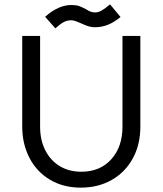

<svg xmlns="http://www.w3.org/2000/svg" viewBox="-20 -851 746 881"><path d="M82 -270V-686H164V-270Q164 -208 188 -161Q212 -114 254.5 -88.5Q297 -63 353 -63Q439 -63 490.5 -120Q542 -177 542 -270V-686H624V-270Q624 -187 589 -123.5Q554 -60 492 -25Q430 10 351 10Q270 10 209 -26.5Q148 -63 115 -127Q82 -191 82 -270ZM307 -828Q330 -828 343.5 -823Q357 -818 374 -809Q385 -802 394.5 -798Q404 -794 417 -794Q432 -794 447 -803Q462 -812 485 -831L533 -773Q504 -749 475.5 -737.5Q447 -726 415 -726Q400 -726 385.5 -730.5Q371 -735 352 -744Q340 -749 328.5 -753.5Q317 -758 308 -758Q290 -758 275 -751Q260 -744 234 -721L187 -774Q248 -828 307 -828Z"/></svg>

Font: Bellota Text
Style: Bold
Weight: 700
Designer: Kemie Guaida
Foundry: Kemie Guaida
Version: Version 4.001